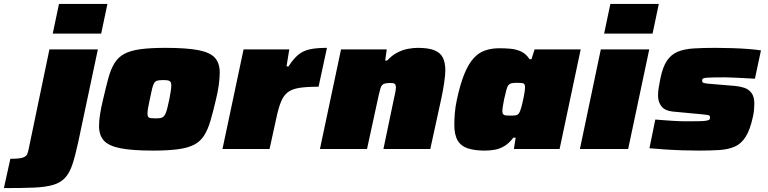

<svg xmlns="http://www.w3.org/2000/svg" viewBox="-146 -763 3932 983"><path d="M124 -591 156 -743H404L372 -591ZM-126 200 -93 50Q-50 50 -31.5 44.5Q-13 39 -7.5 27.5Q-2 16 1 -1L107 -510H355L255 -38Q240 32 225.5 76.5Q211 121 188 146.5Q165 172 126.5 183.5Q88 195 27 197.5Q-34 200 -126 200Z M638 8Q531 8 470.5 -4Q410 -16 385.5 -43.5Q361 -71 361 -119Q361 -145 366.5 -179.5Q372 -214 382 -255Q397 -320 409.5 -365.5Q422 -411 441 -441Q460 -471 491 -487.5Q522 -504 572.5 -511Q623 -518 701 -518Q808 -518 868.5 -506.5Q929 -495 954 -467.5Q979 -440 979 -392Q979 -365 974.5 -330.5Q970 -296 960 -255Q945 -190 931.5 -144.5Q918 -99 899 -69Q880 -39 848.5 -22.5Q817 -6 766 1Q715 8 638 8ZM650 -157Q665 -157 674.5 -158.5Q684 -160 690 -165Q696 -170 701 -180.5Q706 -191 710.5 -209Q715 -227 721 -255Q726 -281 728.5 -298Q731 -315 731 -327Q731 -339 726.5 -344.5Q722 -350 713 -351.5Q704 -353 689 -353Q671 -353 660.5 -350.5Q650 -348 644 -339Q638 -330 633 -310Q628 -290 621 -255Q615 -228 612 -210Q609 -192 609 -181Q609 -170 613 -164.5Q617 -159 626.5 -158Q636 -157 650 -157Z M993 0 1101 -510H1335L1321 -423H1331Q1357 -463 1381.5 -483Q1406 -503 1440 -510.5Q1474 -518 1528 -518L1485 -319Q1424 -319 1386 -313Q1348 -307 1326.5 -290Q1305 -273 1292 -240.5Q1279 -208 1268 -155L1234 0Z M1492 0 1600 -510H1834L1826 -453H1836Q1861 -480 1888.5 -494Q1916 -508 1943 -513Q1970 -518 1992 -518Q2049 -518 2079.5 -505Q2110 -492 2122 -466.5Q2134 -441 2134 -403Q2134 -381 2128.5 -342.5Q2123 -304 2115 -266L2057 0H1817L1869 -249Q1873 -266 1877 -286Q1881 -306 1881 -314Q1881 -325 1878 -330Q1875 -335 1869 -336.5Q1863 -338 1853 -338Q1837 -338 1827 -336Q1817 -334 1811 -328Q1805 -322 1801.5 -309.5Q1798 -297 1793 -276L1733 0Z M2336 8Q2284 8 2249 -3.5Q2214 -15 2197 -44Q2180 -73 2180 -124Q2180 -150 2182.5 -182.5Q2185 -215 2193 -252Q2210 -332 2231 -383.5Q2252 -435 2278 -464Q2304 -493 2337 -504.5Q2370 -516 2411 -516Q2439 -516 2467.5 -513.5Q2496 -511 2521.5 -499.5Q2547 -488 2565 -460H2575L2591 -510H2827L2719 0H2485L2494 -58H2482Q2461 -30 2437 -15.5Q2413 -1 2387.5 3.5Q2362 8 2336 8ZM2468 -171Q2485 -171 2494 -172.5Q2503 -174 2508 -179.5Q2513 -185 2517 -195Q2520 -203 2523.5 -215Q2527 -227 2530 -241.5Q2533 -256 2536 -270Q2539 -284 2540.5 -296Q2542 -308 2542 -315Q2542 -332 2534.5 -335.5Q2527 -339 2503 -339Q2485 -339 2474.5 -337Q2464 -335 2457.5 -327.5Q2451 -320 2446.5 -302.5Q2442 -285 2435 -255Q2431 -233 2428.5 -218.5Q2426 -204 2426 -193Q2426 -183 2430.5 -178Q2435 -173 2444 -172Q2453 -171 2468 -171Z M2947 -591 2979 -743H3227L3195 -591ZM2823 0 2930 -510H3178L3070 0Z M3433 8Q3392 8 3346 6.5Q3300 5 3256.5 2Q3213 -1 3179 -4L3209 -151Q3231 -149 3253.5 -147.5Q3276 -146 3297 -144.5Q3318 -143 3336 -142.5Q3354 -142 3367 -142Q3409 -142 3433.5 -142.5Q3458 -143 3469.5 -145Q3481 -147 3485 -150Q3488 -152 3488.5 -156Q3489 -160 3489 -164Q3489 -172 3478.5 -174Q3468 -176 3435 -179L3297 -192Q3259 -196 3241 -218Q3223 -240 3223 -274Q3223 -293 3226.5 -315Q3230 -337 3235 -361Q3247 -420 3268.5 -452Q3290 -484 3323.5 -498Q3357 -512 3405 -515Q3453 -518 3517 -518Q3560 -518 3604.5 -516.5Q3649 -515 3687.5 -512Q3726 -509 3750 -505L3719 -360Q3686 -362 3655 -363.5Q3624 -365 3600.5 -366Q3577 -367 3566 -367Q3528 -367 3505 -366.5Q3482 -366 3470.5 -365Q3459 -364 3454 -361Q3450 -359 3449.5 -355.5Q3449 -352 3449 -347Q3449 -341 3458 -338Q3467 -335 3498 -333L3618 -323Q3642 -321 3664.5 -313.5Q3687 -306 3701.5 -287Q3716 -268 3716 -232Q3716 -218 3714.5 -200.5Q3713 -183 3708 -162Q3694 -98 3671.5 -62.5Q3649 -27 3616 -12.5Q3583 2 3538 5Q3493 8 3433 8Z"/></svg>

Font: Saira Expanded Black
Style: Italic
Weight: 900
Width: 7
Italic angle: -12°
Designer: Hector Gatti with collaboration of the Omnibus-Type team
Foundry: Omnibus-Type
Version: Version 1.101